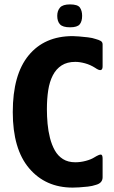

<svg xmlns="http://www.w3.org/2000/svg" viewBox="-20 -844 516 872"><path d="M446 -39Q446 -12 414 -4Q400 1 379 3.5Q358 6 339 7Q320 8 310 8Q187 8 112.5 -79.5Q38 -167 38 -335Q38 -505 110 -592.5Q182 -680 310 -680Q320 -680 339 -678.5Q358 -677 379 -674.5Q400 -672 414 -667Q429 -663 437.5 -658Q446 -653 446 -642V-543Q446 -512 412 -536Q390 -550 366 -556.5Q342 -563 322 -563Q285 -563 260 -547Q235 -531 220 -502Q205 -473 199 -434Q193 -395 193 -348Q193 -316 196 -282.5Q199 -249 207 -217.5Q215 -186 229 -161Q243 -136 266 -121.5Q289 -107 322 -107Q346 -107 370 -113.5Q394 -120 408 -129Q431 -143 438.5 -142Q446 -141 446 -124ZM353 -772Q353 -747 342 -733.5Q331 -720 298 -720Q265 -720 252.5 -733.5Q240 -747 240 -772Q240 -795 252.5 -809.5Q265 -824 298 -824Q333 -824 343 -809.5Q353 -795 353 -772Z"/></svg>

Font: Glory Thin ExtraBold
Style: Regular
Weight: 800
Version: Version 1.011